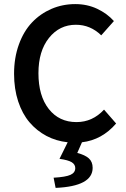

<svg xmlns="http://www.w3.org/2000/svg" viewBox="-20 -686 616 939"><path d="M252 232.9 242.2 183.1Q301.8 179.7 325 168.9Q348.1 158.2 348.1 136.2Q348.1 118.2 330.8 107.4Q313.5 96.7 271 90.8L311 9.8Q254.9 3.9 207.3 -21.2Q159.7 -46.4 124.3 -87.9Q88.9 -129.4 68.8 -190.4Q48.8 -251.5 48.8 -325.2Q48.8 -403.3 72.3 -468.3Q95.7 -533.2 136.5 -576.2Q177.2 -619.1 231.7 -642.6Q286.1 -666 348.1 -666Q406.2 -666 455.1 -643.1Q503.9 -620.1 537.1 -583L475.1 -513.2Q421.9 -564.9 351.1 -564.9Q271 -564.9 219.5 -500.5Q168 -436 168 -328.1Q168 -217.3 218.5 -153.1Q269 -88.9 354 -88.9Q432.6 -88.9 488.8 -149.9L547.9 -82Q478.5 -1.5 380.9 9.8L357.9 62Q396 71.8 414.6 88.6Q433.1 105.5 433.1 134.8Q433.1 225.1 252 232.9Z"/></svg>

Font: Source Sans 3 Semibold
Style: Regular
Weight: 600
Designer: Paul D. Hunt
Foundry: Adobe
Version: Version 3.052;hotconv 1.1.0;makeotfexe 2.6.0